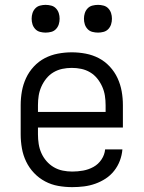

<svg xmlns="http://www.w3.org/2000/svg" viewBox="-20 -757 590 789"><path d="M277 12Q248 12 219.5 7Q191 2 165.5 -11.5Q140 -25 120 -46Q100 -67 87.5 -93Q75 -119 70 -147.5Q65 -176 65 -205V-325Q65 -354 70 -382Q75 -410 87 -436Q99 -462 119 -483.5Q139 -505 164 -518Q189 -531 217.5 -536.5Q246 -542 275 -542Q304 -542 332.5 -536.5Q361 -531 386 -518Q411 -505 431 -483.5Q451 -462 463 -436Q475 -410 480 -382Q485 -354 485 -325V-233H136V-205Q136 -185 139 -165.5Q142 -146 150 -128Q158 -110 171 -95Q184 -80 201 -70Q218 -60 237.5 -56Q257 -52 277 -52Q299 -52 321.5 -56Q344 -60 364 -71Q384 -82 397 -101.5Q410 -121 412 -143H483Q481 -119 472.5 -96.5Q464 -74 449 -55Q434 -36 414 -23Q394 -10 371.5 -2Q349 6 325 9Q301 12 277 12ZM136 -297H414V-325Q414 -345 411 -364Q408 -383 400 -401Q392 -419 379.5 -434.5Q367 -450 350 -460Q333 -470 314 -474Q295 -478 275 -478Q255 -478 236 -474Q217 -470 200 -460Q183 -450 170.5 -434.5Q158 -419 150 -401Q142 -383 139 -364Q136 -345 136 -325ZM383 -623Q371 -623 359.5 -626Q348 -629 340 -637.5Q332 -646 328.5 -657Q325 -668 325 -680Q325 -692 328.5 -703Q332 -714 340 -722.5Q348 -731 359.5 -734Q371 -737 383 -737Q394 -737 405.5 -734Q417 -731 425 -722.5Q433 -714 436.5 -703Q440 -692 440 -680Q440 -668 436.5 -657Q433 -646 425 -637.5Q417 -629 405.5 -626Q394 -623 383 -623ZM167 -623Q156 -623 144.5 -626Q133 -629 125 -637.5Q117 -646 113.5 -657Q110 -668 110 -680Q110 -692 113.5 -703Q117 -714 125 -722.5Q133 -731 144.5 -734Q156 -737 167 -737Q179 -737 190.5 -734Q202 -731 210 -722.5Q218 -714 221.5 -703Q225 -692 225 -680Q225 -668 221.5 -657Q218 -646 210 -637.5Q202 -629 190.5 -626Q179 -623 167 -623Z"/></svg>

Font: Lode
Style: Regular
Weight: 400
Monospace: yes
Designer: Belleve Invis
Foundry: Belleve Invis
Version: Version 29.2.0; ttfautohint (v1.8.3)